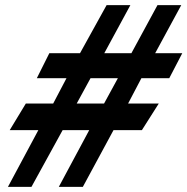

<svg xmlns="http://www.w3.org/2000/svg" viewBox="-20 -720 733 751"><path d="M11 11 130 -211H18L81 -315H188L240 -414H124L173 -512H293L397 -700H490L388 -512H494L596 -700H689L587 -512H693L642 -414H533L481 -315H601L535 -211H424L304 11H210L329 -211H225L103 11ZM280 -315H387L441 -414H334Z"/></svg>

Font: Cabin VF Beta
Style: Italic
Weight: 400
Italic angle: -7°
Designer: Pablo Impallari
Foundry: Pablo Impallari. http://www.impallari.com Igino Marini. http://www.ikern.com
Version: Version 2.300